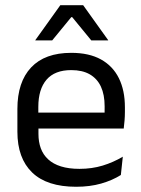

<svg xmlns="http://www.w3.org/2000/svg" viewBox="-20 -703 540 734"><path d="M271 11Q159.5 11 103 -43.5Q46.5 -98 46.5 -199.5V-286.5Q46.5 -389.5 99 -445.2Q151.5 -501 252.5 -501Q320.5 -501 366 -475.8Q411.5 -450.5 434.5 -404Q457.5 -357.5 457.5 -293V-275Q457.5 -259 456.2 -243Q455 -227 453 -211.5H378.5Q379.5 -235.5 379.8 -257Q380 -278.5 380 -296.5Q380 -341 365.8 -371.8Q351.5 -402.5 323.2 -418.8Q295 -435 252.5 -435Q189.5 -435 158 -398.5Q126.5 -362 126.5 -294V-247.5L127 -237.5V-191Q127 -160.5 136 -136Q145 -111.5 164.2 -93.8Q183.5 -76 213.2 -66.8Q243 -57.5 284 -57.5Q331.5 -57.5 372.5 -70Q413.5 -82.5 449.5 -104L442 -34Q409.5 -13.5 366.5 -1.2Q323.5 11 271 11ZM89 -211.5V-272.5H436V-211.5ZM210.5 -683H298L393.5 -549.5V-548.5H329L256 -637.5H252.5L179.5 -548.5H115V-549.5Z"/></svg>

Font: Anek Latin Medium
Style: Regular
Weight: 400
Version: Version 1.003